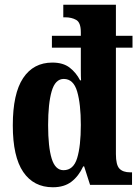

<svg xmlns="http://www.w3.org/2000/svg" viewBox="-20 -780 590 810"><path d="M203 10Q122 10 78 -54.5Q34 -119 34 -251Q34 -385 77.5 -450.5Q121 -516 201 -516Q246 -516 273.5 -495Q301 -474 318 -441H322Q321 -455 321 -486.5Q321 -518 321 -545V-579H199V-629H321V-644Q321 -685 301.5 -696Q282 -707 255 -707H247V-760H469V-629H539V-579H469V-130Q469 -84 484 -68.5Q499 -53 529 -53H537V0H360L335 -78H331Q312 -37 281.5 -13.5Q251 10 203 10ZM248 -62Q290 -62 305.5 -113Q321 -164 321 -253Q321 -341 305.5 -394Q290 -447 249 -447Q213 -447 198 -395Q183 -343 183 -252Q183 -160 198 -111Q213 -62 248 -62Z"/></svg>

Font: Noto Serif Myanmar ExtraCondensed ExtraBold
Style: Regular
Weight: 800
Width: 2
Designer: Ben Mitchell and the Monotype Design Team
Foundry: Monotype Imaging Inc.
Version: Version 2.106; ttfautohint (v1.8.4.7-5d5b)